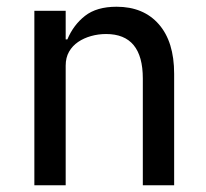

<svg xmlns="http://www.w3.org/2000/svg" viewBox="-20 -550 613 570"><path d="M82 0V-518H175V-433H180Q198 -476 232.5 -503Q267 -530 326 -530Q406 -530 451.5 -478Q497 -426 497 -331V0H404V-317Q404 -449 295 -449Q272 -449 250.5 -443Q229 -437 212 -425.5Q195 -414 185 -396.5Q175 -379 175 -355V0Z"/></svg>

Font: IBM Plex Sans Thai Looped Text
Style: Regular
Weight: 450
Designer: Mike Abbink, Paul van der Laan, Pieter van Rosmalen, Ben Mitchell, Mark Frömberg
Foundry: Bold Monday
Version: Version 1.1